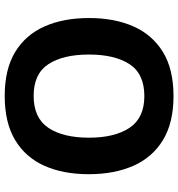

<svg xmlns="http://www.w3.org/2000/svg" viewBox="10 -776 775 836"><g transform="rotate(-90 398.0 -357.5)"><path d="M738 -358Q738 -247 701.5 -164.5Q665 -82 590 -36Q515 10 398 10Q282 10 206.5 -36Q131 -82 94.5 -165Q58 -248 58 -359Q58 -470 94.5 -552Q131 -634 206.5 -679.5Q282 -725 399 -725Q515 -725 590 -679.5Q665 -634 701.5 -551.5Q738 -469 738 -358ZM217 -358Q217 -246 260 -181.5Q303 -117 398 -117Q495 -117 537 -181.5Q579 -246 579 -358Q579 -471 537 -535Q495 -599 399 -599Q303 -599 260 -535Q217 -471 217 -358Z"/></g></svg>

Font: Noto Sans Tai Tham
Style: Regular
Weight: 400
Designer: Monotype Design Team 2013. Revised by David WIlliams 2020
Foundry: Monotype Imaging Inc.
Version: Version 2.002